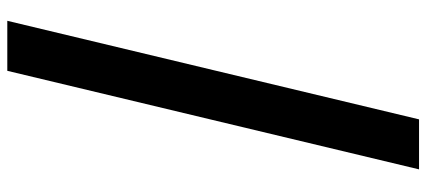

<svg xmlns="http://www.w3.org/2000/svg" viewBox="-341 -646 1168 526"><g transform="rotate(90 243.0 -383.0)"><path d="M307 -947H444L174 181H37Z"/></g></svg>

Font: Poppins SemiBold
Style: Regular
Weight: 600
Designer: Ninad Kale (Devanagari), Jonny Pinhorn (Latin)
Foundry: Indian Type Foundry
Version: Version 3.002 2017